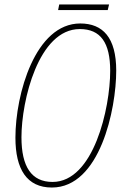

<svg xmlns="http://www.w3.org/2000/svg" viewBox="-20 -829 566 859"><path d="M240 -784H462L468 -809H245ZM212 10C427 10 500 -340 500 -513C500 -661 440 -724 339 -724C138 -724 49 -408 49 -213C49 -72 100 10 212 10ZM215 -15C121 -15 76 -83 76 -215C76 -378 152 -699 337 -699C430 -699 473 -638 473 -512C473 -345 399 -15 215 -15Z"/></svg>

Font: Noto Sans Condensed Thin
Style: Italic
Weight: 100
Width: 3
Italic angle: -12°
Designer: Monotype Design Team
Foundry: Monotype Imaging Inc.
Version: Version 2.013